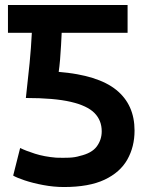

<svg xmlns="http://www.w3.org/2000/svg" viewBox="-20 -725 585 772"><path d="M493 -593V-705H12V-593H108Q105 -532 99 -471Q93 -410 84 -331Q198 -331 264.5 -315.5Q331 -300 360 -270.5Q389 -241 389 -197Q389 -163 369 -136Q349 -109 301 -98Q282 -92 258 -91Q234 -90 206 -91Q158 -95 120.5 -107Q83 -119 61 -130L33 -19Q46 -11 78.5 0Q111 11 153.5 19Q196 27 237 27Q338 27 400.5 -2.5Q463 -32 492 -83.5Q521 -135 521 -200Q521 -304 447.5 -363.5Q374 -423 216 -436Q219 -456 221.5 -485Q224 -514 225.5 -543.5Q227 -573 228 -593Z"/></svg>

Font: Repo DemiBold
Style: Regular
Weight: 600
Designer: Stefan Peev
Foundry: Context Ltd
Version: Version 1.502